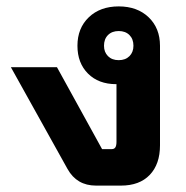

<svg xmlns="http://www.w3.org/2000/svg" viewBox="-20 -580 582 600"><path d="M480 -437V-126Q480 -67 448 -33.5Q416 0 358 0H280Q220 0 191 -52L14 -370H158L299 -114H329Q337 -114 340.5 -119.5Q344 -125 344 -137V-317H343Q288 -317 255 -350Q222 -383 222 -437Q222 -492 257.5 -526Q293 -560 351 -560Q409 -560 444.5 -526Q480 -492 480 -437ZM397 -437Q397 -458 384.5 -470.5Q372 -483 351 -483Q330 -483 317.5 -470.5Q305 -458 305 -437Q305 -417 317.5 -404.5Q330 -392 351 -392Q372 -392 384.5 -404.5Q397 -417 397 -437Z"/></svg>

Font: Bai Jamjuree
Style: Bold
Weight: 700
Designer: Katatrad Aksorn Co.,Ltd.
Foundry: Cadson Demak Co.,Ltd.
Version: Version 1.000; ttfautohint (v1.6)